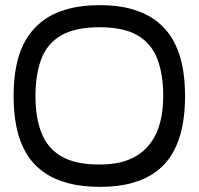

<svg xmlns="http://www.w3.org/2000/svg" viewBox="-20 -714 773 747"><path d="M370 13Q298 13 242.5 -2Q187 -17 147 -46.5Q107 -76 81.5 -119Q56 -162 44.5 -217.5Q33 -273 33 -341Q33 -408 44.5 -463Q56 -518 81.5 -560.5Q107 -603 146.5 -633Q186 -663 241.5 -678.5Q297 -694 368 -694Q439 -694 493.5 -678.5Q548 -663 587.5 -633Q627 -603 652 -560Q677 -517 688.5 -462Q700 -407 700 -340Q700 -273 688.5 -218Q677 -163 652.5 -120Q628 -77 589 -47.5Q550 -18 495.5 -2.5Q441 13 370 13ZM366 -74Q436 -74 481.5 -93Q527 -112 554 -143Q581 -174 594 -209.5Q607 -245 611 -278.5Q615 -312 615 -335V-341Q615 -425 592 -485Q569 -545 515 -576.5Q461 -608 367 -608Q273 -608 218.5 -576.5Q164 -545 141 -485Q118 -425 118 -340Q118 -256 141.5 -196.5Q165 -137 219 -105.5Q273 -74 366 -74Z"/></svg>

Font: Fredoka Expanded
Style: Regular
Weight: 400
Width: 7
Designer: Ben Nathan
Foundry: Milena B. Brandão, Ben Nathan
Version: Version 2.001